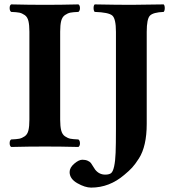

<svg xmlns="http://www.w3.org/2000/svg" viewBox="-20 -667 780 874"><path d="M647.9 -522V-103Q647.9 -52.2 638.9 -12.7Q629.9 26.9 612.5 54Q595.2 81.1 581.5 95.9Q567.9 110.8 545.9 128.9Q478 187 395 187Q367.2 187 332 167Q296.9 147 296.9 116.2Q296.9 96.2 317.9 78.1Q338.9 60.1 355 60.1Q369.1 60.1 379.6 64.9Q390.1 69.8 394 75.4Q397.9 81.1 404.1 91.1Q410.2 101.1 413.1 105Q431.2 127.9 459 127.9Q476.1 127.9 485.1 121.6Q494.1 115.2 499.5 90.6Q504.9 65.9 506.3 28.6Q507.8 -8.8 507.8 -81.1V-522Q507.8 -582 491 -596.4Q474.1 -610.8 411.1 -612.8Q406.2 -617.7 406 -629.9Q405.8 -642.1 411.1 -647Q511.2 -645 577.1 -645Q627 -645 725.1 -647Q730 -642.1 730 -630.1Q730 -618.2 725.1 -612.8Q677.2 -610.8 662.6 -595.9Q647.9 -581.1 647.9 -522ZM113.8 -522.9Q113.8 -552.7 109.4 -571.3Q105 -589.8 92.5 -598.4Q80.1 -606.9 68.1 -609.4Q56.2 -611.8 30.8 -612.8Q23.9 -617.7 23.9 -630.4Q23.9 -643.1 30.8 -647Q110.8 -645 185.1 -645Q256.8 -645 336.9 -647Q343.8 -643.1 344 -630.6Q344.2 -618.2 336.9 -612.8Q312 -611.8 300 -609.4Q288.1 -606.9 275.6 -598.4Q263.2 -589.8 258.5 -571.5Q253.9 -553.2 253.9 -522.9V-122.1Q253.9 -92.3 258.5 -73.7Q263.2 -55.2 275.6 -46.6Q288.1 -38.1 300 -35.6Q312 -33.2 336.9 -32.2Q343.8 -27.3 344 -15.1Q344.2 -2.9 336.9 2Q256.8 0 185.1 0Q110.8 0 30.8 2Q23.9 -2.9 23.9 -15.4Q23.9 -27.8 30.8 -32.2Q55.7 -33.2 67.9 -35.6Q80.1 -38.1 92.5 -46.6Q105 -55.2 109.4 -73.5Q113.8 -91.8 113.8 -122.1Z"/></svg>

Font: Linux Libertine
Style: Bold
Weight: 700
Designer: Philipp H. Poll
Foundry: Philipp H. Poll
Version: Version 5.0.3